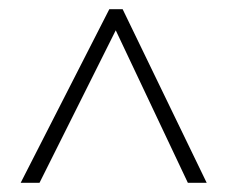

<svg xmlns="http://www.w3.org/2000/svg" viewBox="-20 -735 494 418"><path d="M25 -337H66L232 -669L389 -337H430L247 -715H218Z"/></svg>

Font: Noto Sans Hebrew Condensed ExtraLight
Style: Regular
Weight: 200
Width: 3
Designer: Monotype Design Team
Foundry: Monotype Imaging Inc.
Version: Version 2.004